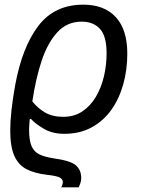

<svg xmlns="http://www.w3.org/2000/svg" viewBox="-20 -565 615 825"><path d="M243 240Q250 228 250 217Q250 206 238 198.5Q226 191 181 186Q130 180 95 162.5Q60 145 42 105.5Q24 66 24 -4Q24 -81 45 -198Q75 -362 144.5 -453.5Q214 -545 338 -545Q428 -545 477.5 -491.5Q527 -438 527 -334Q527 -265 509.5 -202.5Q492 -140 458 -92.5Q424 -45 373.5 -17.5Q323 10 256 10Q206 10 169.5 -11Q133 -32 113 -54H108Q107 -42 106 -31.5Q105 -21 105 -8Q105 38 115.5 62.5Q126 87 148.5 98Q171 109 208 115Q282 125 305.5 145Q329 165 329 200Q329 211 325.5 221.5Q322 232 318 240ZM252 -63Q299 -63 334 -86.5Q369 -110 392 -149Q415 -188 426.5 -236.5Q438 -285 438 -336Q438 -410 409.5 -441Q381 -472 331 -472Q268 -472 226 -426Q184 -380 158.5 -302.5Q133 -225 119 -129Q141 -101 173 -82Q205 -63 252 -63Z"/></svg>

Font: Manna Sans
Style: Italic
Weight: 400
Italic angle: -12°
Designer: Monotype Design Team
Foundry: Monotype Imaging Inc.
Version: Version 2.001.1; ttfautohint (v1.8.2)